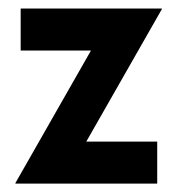

<svg xmlns="http://www.w3.org/2000/svg" viewBox="-20 -437 422 457"><path d="M16.7 0V-1.4L196.5 -316.7H29.2V-416.7H365.3V-415.3L185.4 -100H354.2V0Z"/></svg>

Font: Afacad Flux
Style: Regular
Weight: 400
Designer: Kristian Moeller
Foundry: Dicotype
Version: Version 1.100